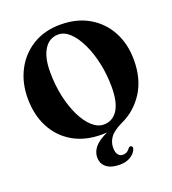

<svg xmlns="http://www.w3.org/2000/svg" viewBox="-163 -832 1055 1175"><g transform="rotate(-20 365.0 -245.0)"><path d="M364 -709.5Q470.5 -709.5 549.2 -663.8Q628 -618 671.2 -537.5Q714.5 -457 714.5 -353Q714.5 -228.5 659 -142.5Q603.5 -56.5 514 -16Q455 12 433 42.5Q411 73 411 110Q411 141 423.2 155.8Q435.5 170.5 454.5 170.5Q481 170.5 499 145Q508.5 134.5 516.5 137.5Q521.5 139 524.5 145.5Q527.5 152 522.5 163Q512.5 187 484.2 204Q456 221 414.5 221Q359.5 221 329.2 197.2Q299 173.5 299 131Q299 97.5 323.2 67Q347.5 36.5 408 8.5Q390.5 10 374 10Q266.5 10 187.8 -35.5Q109 -81 66 -162.8Q23 -244.5 23 -353Q23 -455 65.5 -535.8Q108 -616.5 184.5 -663Q261 -709.5 364 -709.5ZM530 -243.5Q530 -324 514 -398.2Q498 -472.5 470.2 -530.8Q442.5 -589 407 -623Q371.5 -657 332 -657Q273 -657 240 -604.8Q207 -552.5 207 -459Q207 -373 223.5 -297.8Q240 -222.5 268.2 -165.2Q296.5 -108 332.2 -75.8Q368 -43.5 406.5 -43.5Q464 -43.5 497 -93Q530 -142.5 530 -243.5Z"/></g></svg>

Font: Fraunces 144pt S050
Style: Bold
Weight: 700
Version: Version 1.000; ttfautohint (v1.8.3)